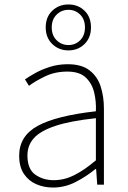

<svg xmlns="http://www.w3.org/2000/svg" viewBox="-20 -828 576 861"><path d="M218 13Q177 13 142.5 -2Q108 -17 87 -48.5Q66 -80 66 -130Q66 -218 149 -263.5Q232 -309 410 -329Q412 -372 402.5 -412.5Q393 -453 365 -480Q337 -507 282 -507Q226 -507 181 -485Q136 -463 110 -443L92 -472Q109 -484 137.5 -500Q166 -516 203.5 -528Q241 -540 284 -540Q346 -540 381.5 -512.5Q417 -485 431.5 -440Q446 -395 446 -341V0H416L411 -70H408Q368 -37 319.5 -12Q271 13 218 13ZM221 -20Q268 -20 313 -42.5Q358 -65 410 -109V-298Q296 -286 228.5 -263.5Q161 -241 132 -208.5Q103 -176 103 -131Q103 -70 138 -45Q173 -20 221 -20ZM287 -602Q244 -602 214.5 -630.5Q185 -659 185 -705Q185 -752 214.5 -780Q244 -808 287 -808Q330 -808 359 -780Q388 -752 388 -705Q388 -659 359 -630.5Q330 -602 287 -602ZM287 -626Q318 -626 339.5 -647.5Q361 -669 361 -705Q361 -741 339.5 -762.5Q318 -784 287 -784Q256 -784 234 -762.5Q212 -741 212 -705Q212 -669 234 -647.5Q256 -626 287 -626Z"/></svg>

Font: Noto Sans TC Thin Thin
Style: Regular
Weight: 250
Version: Version 2.004-H2;hotconv 1.0.118;makeotfexe 2.5.65603